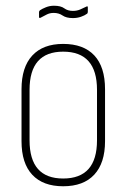

<svg xmlns="http://www.w3.org/2000/svg" viewBox="-20 -641 441 669"><path d="M200 8Q130 8 92.5 -32Q55 -72 55 -149V-330Q55 -407 92.5 -447.5Q130 -488 200 -488Q271 -488 308.5 -448Q346 -408 346 -330V-149Q346 -73 308.5 -32.5Q271 8 200 8ZM200 -19Q318 -19 318 -152V-328Q318 -461 200 -461Q83 -461 83 -328V-152Q83 -19 200 -19ZM234 -578Q211 -578 198 -587Q185 -596 167 -596Q153 -596 142 -590Q131 -584 121 -579Q116 -577 116 -582V-599Q116 -602 119 -605Q126 -610 139.5 -615.5Q153 -621 168 -621Q192 -621 204 -612Q216 -603 234 -603Q248 -603 259.5 -608Q271 -613 281 -618Q286 -621 286 -615V-600Q286 -595 283 -593Q275 -587 262 -582.5Q249 -578 234 -578Z"/></svg>

Font: Sofia Sans Cond ExtraLight
Style: Regular
Weight: 200
Width: 3
Designer: Botio Nikoltchev, Ani Petrova
Foundry: lettersoup
Version: Version 4.100; ttfautohint (v1.8.3)